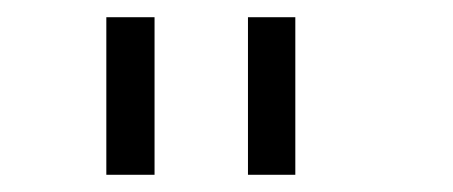

<svg xmlns="http://www.w3.org/2000/svg" viewBox="-20 -679 526 223"><path d="M103.5 -659H159.5V-476H103.5ZM268 -659H323V-476H268Z"/></svg>

Font: 3270 Nerd Font Mono SemCond
Style: Regular
Weight: 400
Monospace: yes
Version: Version 3.0.1;Nerd Fonts 3.1.1